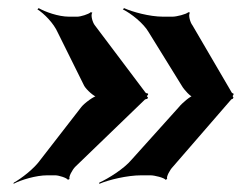

<svg xmlns="http://www.w3.org/2000/svg" viewBox="-20 -492 602 472"><path d="M170 -451H150C123 -451 91 -463 75 -472L72 -469C88 -459 112 -435 122 -412L187 -281C192 -272 212 -253 221 -253V-257C212 -257 187 -238 180 -229L80 -100C64 -77 32 -53 14 -43L13 -40C32 -50 69 -61 96 -61H116C124 -61 144 -55 147 -50L151 -52C148 -57 158 -75 165 -82L336 -247C337 -248 341 -249 342 -249L344 -252C343 -253 341 -255 341 -256L344 -259V-262C343 -262 339 -263 338 -264L213 -430C208 -436 202 -455 207 -461L203 -462C198 -457 178 -451 170 -451ZM404 -451H381C347 -451 305 -463 285 -472L282 -469C302 -459 333 -435 346 -412L427 -281C432 -272 449 -253 456 -253V-257C449 -257 427 -238 420 -229L304 -100C285 -77 246 -53 224 -43V-40C247 -50 293 -61 327 -61H350C360 -61 384 -55 387 -50L391 -52C388 -57 398 -75 405 -82L548 -247C549 -248 551 -249 552 -249L554 -252C553 -253 552 -255 552 -256C552 -256 553 -258 554 -259V-262C553 -262 551 -263 550 -264L453 -430C448 -436 442 -455 447 -461L443 -462C438 -457 414 -451 404 -451Z"/></svg>

Font: Asimov
Style: EdgeWideIt
Weight: 500
Designer: Google
Version: Version 2.000980: 2014